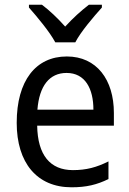

<svg xmlns="http://www.w3.org/2000/svg" viewBox="-20 -852 550 816"><path d="M215 -672H300C323 -717 378 -781 413 -820V-832H358C323 -805 292 -777 257 -739C225 -775 189 -809 158 -832H103V-820C139 -779 191 -717 215 -672ZM264 -612C132 -612 51 -509 51 -330C51 -160 137 -56 284 -56C347 -56 392 -67 441 -91V-166C391 -141 347 -129 290 -129C193 -129 140 -193 138 -318H464V-372C464 -513 391 -612 264 -612ZM263 -542C342 -542 377 -475 377 -386H139C147 -487 190 -542 263 -542Z"/></svg>

Font: Noto Sans Malayalam UI SemiCondensed
Style: Regular
Weight: 400
Width: 4
Designer: Jelle Bosma - Monotype Design Team
Foundry: Monotype Imaging Inc.
Version: Version 2.104